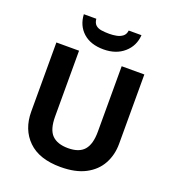

<svg xmlns="http://www.w3.org/2000/svg" viewBox="-165 -1065 1086 1202"><g transform="rotate(20 378.0 -464.5)"><path d="M671 -252Q671 -178 638.5 -118.5Q606 -59 540.5 -24.5Q475 10 375 10Q233 10 159 -62.5Q85 -135 85 -254V-714H236V-277Q236 -189 272 -153Q308 -117 379 -117Q453 -117 486.5 -156Q520 -195 520 -278V-714H671ZM570 -939Q565 -866 512 -820Q459 -774 376 -774Q290 -774 240 -819Q190 -864 186 -939H269Q272 -911 286.5 -898Q301 -885 325 -881.5Q349 -878 377 -878Q401 -878 424.5 -882.5Q448 -887 465 -900Q482 -913 485 -939Z"/></g></svg>

Font: Noto Sans Tangsa
Style: Bold
Weight: 700
Version: Version 1.504